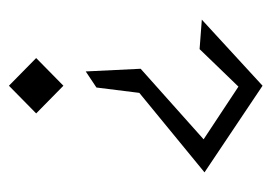

<svg xmlns="http://www.w3.org/2000/svg" viewBox="-109 -525 608 430"><g transform="rotate(-90 195.0 -310.0)"><path d="M214 -398 202 -302 24 -156 218 -26 366 -162 300 -167 216 -80 98 -158 256 -299 250 -422ZM280 -533 218 -594 156 -533 218 -472Z"/></g></svg>

Font: Stormblade
Style: Regular
Weight: 400
Designer: Mew Too
Foundry: Cannot Into Space Fonts
Version: Version 0.77